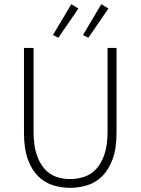

<svg xmlns="http://www.w3.org/2000/svg" viewBox="-20 -889 674 921"><path d="M316 12Q274 12 234 -0.5Q194 -13 163 -43.5Q132 -74 113.5 -125Q95 -176 95 -253V-659H141V-258Q141 -192 155.5 -148.5Q170 -105 194 -78.5Q218 -52 249.5 -41Q281 -30 316 -30Q352 -30 384.5 -41Q417 -52 441.5 -78.5Q466 -105 481 -148.5Q496 -192 496 -258V-659H539V-253Q539 -176 520 -125Q501 -74 470 -43.5Q439 -13 399 -0.5Q359 12 316 12ZM234 -721 322 -869 356 -848 260 -708ZM378 -721 466 -869 500 -848 404 -708Z"/></svg>

Font: Giro Light
Style: Regular
Weight: 300
Designer: Paul D. Hunt
Foundry: Adobe Systems Incorporated
Version: Version 1.000;PS 1.0;hotconv 1.0.88;makeotf.lib2.5.647800